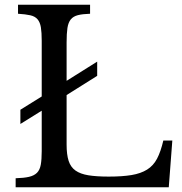

<svg xmlns="http://www.w3.org/2000/svg" viewBox="-20 -790 768 810"><path d="M692 0H46V-38Q81 -39 102.5 -44Q124 -49 136 -61Q148 -73 152 -95Q156 -117 156 -152V-323L66 -267V-327L156 -383V-618Q156 -653 152.5 -674.5Q149 -696 138.5 -708.5Q128 -721 108 -725.5Q88 -730 56 -732V-770H360V-732Q328 -731 308.5 -726Q289 -721 278.5 -708Q268 -695 264.5 -672Q261 -649 261 -611V-449L390 -530V-470L261 -389V-180Q261 -138 269.5 -111.5Q278 -85 298.5 -70.5Q319 -56 353 -50.5Q387 -45 439 -45Q496 -45 535 -51.5Q574 -58 600.5 -74.5Q627 -91 642.5 -120.5Q658 -150 669 -197H707Z"/></svg>

Font: Libre Baskerville
Style: Regular
Weight: 400
Designer: Pablo Impallari, Rodrigo Fuenzalida
Foundry: Pablo Impallari, Rodrigo Fuenzalida
Version: Version 1.000; ttfautohint (v0.93) -l 8 -r 50 -G 200 -x 14 -